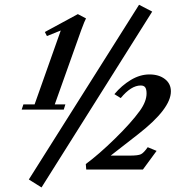

<svg xmlns="http://www.w3.org/2000/svg" viewBox="-20 -718 748 813"><path d="M155.8 75.7 102.1 42 568.8 -697.8 624.5 -668.9ZM71.8 -253.9 79.1 -275.9H126.5L237.3 -588.9L178.7 -565.4L169.9 -582.5L309.6 -658.2L344.2 -640.1Q338.9 -630.9 324.2 -591.3L211.9 -275.9H256.8L250 -253.9ZM345.2 0 343.3 -23.4Q398.4 -64 466.8 -130.9Q535.2 -197.8 572.3 -249Q600.6 -288.6 600.6 -322.3Q600.6 -339.8 595 -347.9Q589.4 -356 575.7 -356Q535.2 -356 491.2 -302.7L464.4 -319.3Q495.1 -356 533.9 -379.4Q572.8 -402.8 612.8 -402.8Q652.8 -402.8 678.2 -383.3Q703.6 -363.8 703.6 -331.1Q703.6 -257.3 564 -148.9L448.7 -59.1H529.8Q564.5 -59.1 576.7 -64.9Q588.9 -70.8 605.5 -94.7L643.1 -79.1L585 0Z"/></svg>

Font: Elstob 6pt
Style: Italic
Weight: 700
Italic angle: -20°
Designer: Peter S. Baker
Version: Version 1.015